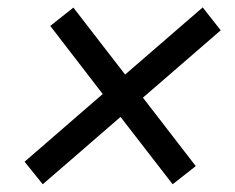

<svg xmlns="http://www.w3.org/2000/svg" viewBox="-20 -591 626 511"><path d="M93.8 -100.6 300.8 -279.8 439.5 -100.6 501 -148.9 360.4 -331.1 567.4 -510.3 519.5 -571.3 313 -392.6 175.3 -570.8 113.8 -522 253.4 -340.8 45.4 -160.6Z"/></svg>

Font: Cascadia Code PL SemiLight
Style: Italic
Weight: 350
Italic angle: -10°
Monospace: yes
Designer: Aaron Bell
Foundry: Saja Typeworks
Version: Version 2404.023